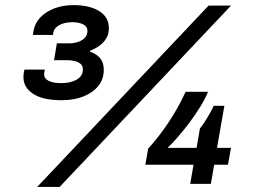

<svg xmlns="http://www.w3.org/2000/svg" viewBox="-20 -721 999 753"><path d="M126 12 798 -699H886L214 12ZM222 -328Q148 -328 110 -353Q72 -378 72 -418Q72 -422 72.5 -429.5Q73 -437 76 -448H156Q154 -441 153.5 -437Q153 -433 153 -430Q153 -413 170.5 -404Q188 -395 219 -395Q244 -395 263 -401Q282 -407 293.5 -418.5Q305 -430 305 -449Q305 -463 296 -470.5Q287 -478 273 -481.5Q259 -485 245 -485H192L203 -551H252Q268 -551 284.5 -556Q301 -561 312 -572Q323 -583 323 -600Q323 -617 306 -625.5Q289 -634 264 -634Q246 -634 230 -629.5Q214 -625 203 -616Q192 -607 189 -593L188 -584H109L111 -598Q116 -629 137.5 -652Q159 -675 193 -688Q227 -701 268 -701Q331 -701 369 -677.5Q407 -654 407 -610Q407 -588 397 -571Q387 -554 370.5 -542Q354 -530 333 -522V-518Q358 -510 372.5 -493Q387 -476 387 -447Q387 -411 366 -384.5Q345 -358 308 -343Q271 -328 222 -328ZM726 0 739 -75H550L561 -138Q603 -184 641 -241Q679 -298 708 -361H796Q784 -332 764 -300Q744 -268 721 -237.5Q698 -207 675.5 -181.5Q653 -156 637 -141H751L764 -217Q773 -228 783 -243.5Q793 -259 802.5 -275.5Q812 -292 818 -306H860L831 -141H886L874 -75H820L807 0Z"/></svg>

Font: Archivo SemiExpanded SemiBold
Style: Italic
Weight: 600
Width: 6
Italic angle: -10°
Designer: Hector Gatti
Foundry: Omnibus-Type
Version: Version 2.001